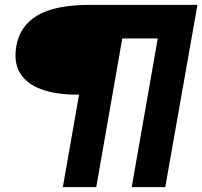

<svg xmlns="http://www.w3.org/2000/svg" viewBox="-20 -695 836 793"><path d="M239.5 78 306.5 -304H300Q213.5 -304 152.8 -325.5Q92 -347 63.8 -391.5Q35.5 -436 47.5 -505Q62 -588 134.8 -631.5Q207.5 -675 355.5 -675H795.5L662.5 78H524L631.5 -536H485L377.5 78Z"/></svg>

Font: Anybody ExtraExpanded ExtraBold
Style: Italic
Weight: 800
Width: 8
Italic angle: -10°
Designer: Tyler Finck
Foundry: Etcetera Type Company
Version: Version 1.010; ttfautohint (v1.8.3) -l 8 -r 50 -G 200 -x 14 